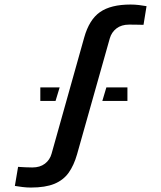

<svg xmlns="http://www.w3.org/2000/svg" viewBox="-20 -830 722 859"><path d="M118 9.1Q98.9 9.1 80.2 6.7Q61.4 4.4 46.5 1.8L60.9 -83.5Q73.8 -82.3 93.6 -81.6Q113.4 -80.8 124.8 -80.8Q159 -80.8 181.1 -97.8Q203.3 -114.8 210.8 -142.5L356.7 -662.1Q379.1 -742.2 427.4 -775.9Q475.8 -809.7 564 -809.7Q583.1 -809.7 602.1 -807.4Q621.2 -805.1 635.6 -802.4L622.1 -718.9Q608.2 -719.3 589.2 -719.6Q570.3 -719.9 557.8 -719.9Q523.3 -719.9 501.2 -702.9Q479.1 -685.9 471.2 -658.3L324.6 -139.1Q310.7 -90.5 287.3 -57.4Q263.8 -24.4 223.4 -7.6Q182.9 9.1 118 9.1ZM437.8 -378.4 455.9 -439H550.1V-378.4ZM160.4 -378.4V-439H246.9L228.5 -378.4Z"/></svg>

Font: Big Shoulders Stencil Text Thin
Style: Regular
Weight: 100
Designer: Patric King
Foundry: XO Type Co
Version: Version 2.001